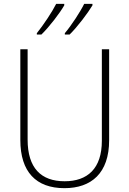

<svg xmlns="http://www.w3.org/2000/svg" viewBox="-20 -1064 674 1001"><path d="M462 -1036V-1044H419C399 -1003 352 -931 318 -891V-884H343C384 -924 438 -996 462 -1036ZM315 -1036V-1044H273C252 -1002 206 -933 172 -891V-884H196C238 -925 292 -996 315 -1036ZM549 -333V-807H511V-330C511 -185 436 -119 317 -119C194 -119 124 -188 124 -336V-807H86V-334C86 -168 168 -83 316 -83C456 -83 549 -161 549 -333Z"/></svg>

Font: Noto Sans Kannada UI SemiCondensed ExtraLight
Style: Regular
Weight: 200
Width: 4
Designer: Jelle Bosma - Monotype Design Team
Foundry: Monotype Imaging Inc.
Version: Version 2.005